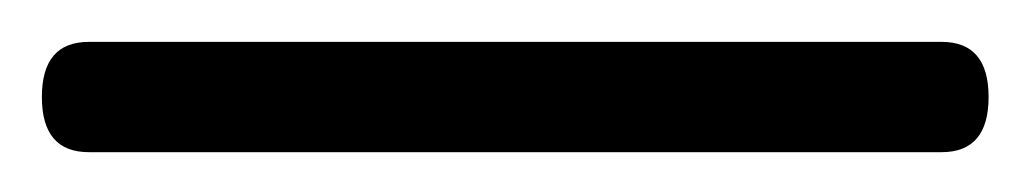

<svg xmlns="http://www.w3.org/2000/svg" viewBox="-20 96 504 94"><path d="M0.5 143.5Q0.5 116.5 23.5 116.5H441Q464 116.5 464 143.5Q464 170.5 441 170.5H23.5Q0.5 170.5 0.5 143.5Z"/></svg>

Font: Fraunces 72pt Black
Style: Regular
Weight: 900
Version: Version 1.000;[0bf87f6ff]